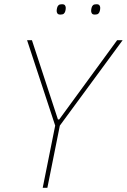

<svg xmlns="http://www.w3.org/2000/svg" viewBox="-20 -888 600 908"><path d="M182 0 241 -294 108 -698H131L254 -323H260L534 -698H560L263 -294L204 0ZM266 -819Q255 -819 251.5 -824.5Q248 -830 248 -836Q248 -843 250 -851Q252 -859 257 -863.5Q262 -868 273 -868Q284 -868 287.5 -862.5Q291 -857 291 -851Q291 -844 289 -836Q287 -828 282 -823.5Q277 -819 266 -819ZM429 -819Q418 -819 414.5 -824.5Q411 -830 411 -836Q411 -843 413 -851Q415 -859 420 -863.5Q425 -868 436 -868Q447 -868 450.5 -862.5Q454 -857 454 -851Q454 -844 452 -836Q450 -828 445 -823.5Q440 -819 429 -819Z"/></svg>

Font: IBM Plex Sans Cond Thin
Style: Italic
Weight: 100
Width: 3
Italic angle: -11°
Designer: Mike Abbink, Paul van der Laan, Pieter van Rosmalen
Foundry: Bold Monday
Version: Version 1.3